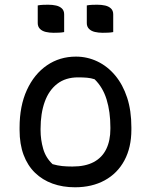

<svg xmlns="http://www.w3.org/2000/svg" viewBox="-20 -783 640 814"><path d="M302 -543Q350 -543 393 -522.5Q436 -502 468.5 -463Q501 -424 519 -369Q537 -314 537 -243V-233Q537 -158 507.5 -103Q478 -48 424 -18.5Q370 11 298 11Q246 11 203 -4.5Q160 -20 128.5 -50.5Q97 -81 80 -126.5Q63 -172 63 -232V-242Q63 -334 94 -401.5Q125 -469 179 -506Q233 -543 302 -543ZM311 -455Q258 -455 222.5 -427.5Q187 -400 169.5 -351Q152 -302 152 -237V-231Q152 -191 163 -152.5Q174 -114 203 -87Q224 -81 243.5 -79Q263 -77 287 -77Q342 -77 377.5 -96Q413 -115 430.5 -151Q448 -187 448 -237V-243Q448 -309 432 -361Q416 -413 381 -447Q366 -452 349 -453.5Q332 -455 311 -455ZM140 -760Q150 -762 162 -762.5Q174 -763 184 -763Q203 -763 218 -759.5Q233 -756 242.5 -747Q252 -738 252 -722V-647Q242 -645 230 -644.5Q218 -644 207 -644Q190 -644 174.5 -647.5Q159 -651 149.5 -660.5Q140 -670 140 -685ZM348 -760Q358 -762 370 -762.5Q382 -763 392 -763Q411 -763 426 -759.5Q441 -756 450.5 -747Q460 -738 460 -722V-647Q450 -645 438 -644.5Q426 -644 415 -644Q398 -644 382.5 -647.5Q367 -651 357.5 -660.5Q348 -670 348 -685Z"/></svg>

Font: Recursive Casual
Style: Regular
Weight: 400
Version: Version 1.047